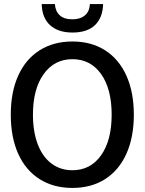

<svg xmlns="http://www.w3.org/2000/svg" viewBox="-20 -914 711 944"><path d="M33 -350Q33 -461 69.5 -542Q106 -623 174.5 -666.5Q243 -710 336 -710Q429 -710 497 -666.5Q565 -623 601.5 -542Q638 -461 638 -350Q638 -239 601.5 -158Q565 -77 497 -33.5Q429 10 336 10Q243 10 174.5 -33.5Q106 -77 69.5 -158Q33 -239 33 -350ZM529 -350Q529 -477 477 -550Q425 -623 336 -623Q247 -623 194.5 -549.5Q142 -476 142 -350Q142 -267 165.5 -205Q189 -143 233 -110Q277 -77 336 -77Q425 -77 477 -150.5Q529 -224 529 -350ZM185 -894H250Q252 -859 273.5 -839Q295 -819 336 -819Q374 -819 397 -838Q420 -857 422 -894H487Q485 -827 447 -790.5Q409 -754 336 -754Q267 -754 227 -789.5Q187 -825 185 -894Z"/></svg>

Font: Sarabun Medium
Style: Regular
Weight: 500
Designer: Suppakit Chalermlarp | Katatrad Co.,Ltd.
Foundry: Cadson Demak Co.,Ltd.
Version: Version 1.000; ttfautohint (v1.6)